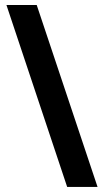

<svg xmlns="http://www.w3.org/2000/svg" viewBox="-20 -740 412 766"><path d="M248 5.9 5.7 -720H126.5L369.2 5.9Z"/></svg>

Font: Nokora
Style: Regular
Weight: 400
Designer: Danh Hong
Foundry: Danh Hong
Version: Version 9.000